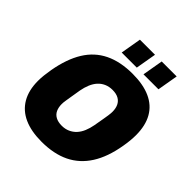

<svg xmlns="http://www.w3.org/2000/svg" viewBox="-237 -1044 1215 1215"><g transform="rotate(45 370.5 -436.5)"><path d="M331 12Q238 12 174 -17Q110 -46 76.5 -103.5Q43 -161 43 -245Q43 -270 46 -296.5Q49 -323 54 -352Q75 -470 122.5 -547Q170 -624 248 -662Q326 -700 436 -700Q530 -700 594.5 -671Q659 -642 692 -584Q725 -526 725 -440Q725 -417 722.5 -391Q720 -365 715 -336Q695 -218 646 -141Q597 -64 519 -26Q441 12 331 12ZM350 -150Q380 -150 404.5 -161Q429 -172 447 -191.5Q465 -211 476.5 -238.5Q488 -266 494 -299Q501 -339 505.5 -364.5Q510 -390 512 -404.5Q514 -419 514.5 -426.5Q515 -434 515 -440Q515 -470 504.5 -492Q494 -514 472.5 -526Q451 -538 418 -538Q387 -538 362.5 -527Q338 -516 320.5 -496.5Q303 -477 291.5 -449.5Q280 -422 274 -389Q267 -348 263 -322.5Q259 -297 256.5 -282.5Q254 -268 253.5 -260.5Q253 -253 253 -247Q253 -218 263 -196Q273 -174 295 -162Q317 -150 350 -150ZM291 -746 315 -885H450L426 -746ZM486 -746 510 -885H644L620 -746Z"/></g></svg>

Font: Archivo SemiCondensed Black
Style: Italic
Weight: 900
Width: 4
Italic angle: -10°
Designer: Hector Gatti
Foundry: Omnibus-Type
Version: Version 2.001